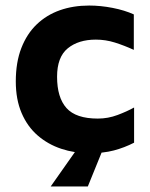

<svg xmlns="http://www.w3.org/2000/svg" viewBox="-20 -540 542 693"><path d="M303 13Q249 13 201 -3Q153 -19 116 -51Q79 -83 58 -132Q37 -181 37 -246Q37 -315 57 -366.5Q77 -418 112.5 -452Q148 -486 196 -503Q244 -520 302 -520Q343 -520 386.5 -511.5Q430 -503 463 -488V-360Q428 -376 394.5 -386.5Q361 -397 326 -397Q263 -397 224.5 -365.5Q186 -334 186 -263Q186 -188 220 -150Q254 -112 333 -112Q370 -112 404.5 -125Q439 -138 464 -152V-25Q429 -7 391 3Q353 13 303 13ZM163 133 253 5H349L297 133Z"/></svg>

Font: Maven Pro
Style: Bold
Weight: 700
Designer: Joe Prince
Foundry: Joe Prince
Version: Version 2.103